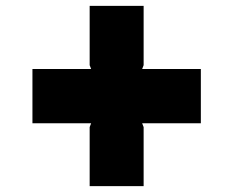

<svg xmlns="http://www.w3.org/2000/svg" viewBox="-20 -731 791 651"><path d="M661 -313H462L467 -300V-100H284V-300L289 -313H90V-497H289L284 -510V-711H467V-510L462 -497H661Z"/></svg>

Font: TypoPRO Sinkin Sans
Style: 900 X Black
Weight: 950
Designer: Keith Bates
Foundry: K-Type
Version: Sinkin Sans (version 1.0)  by Keith Bates   •   © 2014   www